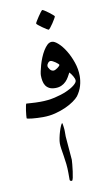

<svg xmlns="http://www.w3.org/2000/svg" viewBox="-98 -595 565 995"><g transform="rotate(-10 184.0 -98.0)"><path d="M331.1 -176.8Q331.1 -165 329.3 -152.1Q327.6 -139.2 323.7 -125.7Q319.8 -112.3 313.2 -99.4Q306.6 -86.4 298.3 -75.2Q289.6 -64.5 271 -51.3Q252.4 -38.1 227.3 -26.9Q202.1 -15.6 171.6 -7.8Q141.1 0 106.9 0Q93.3 0 78.1 -0.7Q63 -1.5 50.5 -2.7Q38.1 -3.9 30 -5.6Q22 -7.3 22 -8.8Q22 -12.7 22.9 -25.1Q23.9 -37.6 25.9 -50.3Q27.8 -63 30 -73.5Q32.2 -84 34.2 -84Q39.6 -84 59.8 -82.3Q80.1 -80.6 106.9 -80.6Q147.5 -80.6 183.6 -88.9Q219.7 -97.2 247.1 -109.1Q274.4 -121.1 290.3 -134.3Q306.2 -147.5 306.2 -157.2Q306.2 -167 298.1 -180.9Q290 -194.8 281.2 -204.1Q275.9 -193.8 269 -181.9Q262.2 -169.9 252.7 -160.2Q243.2 -150.4 229.2 -143.8Q215.3 -137.2 196.8 -137.2Q176.8 -137.2 164.6 -143.8Q152.3 -150.4 145.5 -160.9Q138.7 -171.4 136 -185.5Q133.3 -199.7 133.3 -215.3Q133.3 -221.7 136.2 -236.1Q139.2 -250.5 144.3 -268.6Q149.4 -286.6 157.2 -305.7Q165 -324.7 174.8 -340.6Q184.6 -356.4 195.3 -366.5Q206.1 -376.5 219.2 -376.5Q232.9 -376.5 252.2 -359.1Q271.5 -341.8 289.1 -313.2Q306.6 -284.7 318.8 -249Q331.1 -213.4 331.1 -176.8ZM237.3 -252Q237.3 -253.9 232.4 -258.5Q227.5 -263.2 220.7 -267.8Q213.9 -272.5 206.8 -276.1Q199.7 -279.8 195.3 -279.8Q188 -279.8 181.6 -272Q175.3 -264.2 175.3 -257.3Q175.3 -249.5 183.3 -238.8Q191.4 -228 203.1 -228Q207.5 -228 213.4 -231Q219.2 -233.9 224.6 -237.8Q230 -241.7 233.6 -245.6Q237.3 -249.5 237.3 -252ZM257.8 -503.9Q257.8 -501.5 252 -491.5Q246.1 -481.4 238.8 -470.2Q231.4 -459 224.1 -450Q216.8 -440.9 213.9 -440.9Q212.4 -440.9 203.1 -446.8Q193.8 -452.6 183.3 -460Q172.9 -467.3 164.3 -474.4Q155.8 -481.4 155.8 -483.9Q155.8 -486.3 162.1 -496.6Q168.5 -506.8 175.8 -518.1Q183.1 -529.3 190.2 -538.3Q197.3 -547.4 199.2 -547.4Q201.7 -547.4 211.4 -541.3Q221.2 -535.2 231.4 -527.3Q241.7 -519.5 249.8 -512.5Q257.8 -505.4 257.8 -503.9ZM215.3 243.2Q215.3 249.5 213.6 267.1Q211.9 284.7 209.5 303.5Q207 322.3 203.9 336.7Q200.7 351.1 196.8 351.1Q186.5 351.1 186 343.8V306.2Q186 284.2 183.6 261Q181.2 237.8 177.5 216.6Q173.8 195.3 171.4 178Q168.9 160.6 168.9 149.4Q168.9 137.7 172.4 120.8Q175.8 104 180.7 88.1Q185.5 72.3 190.7 60.5Q195.8 48.8 199.2 47.9Q200.7 49.8 201.4 55.2Q202.1 60.5 203.1 66.9Q204.1 73.2 204.6 79.8Q205.1 86.4 205.1 90.3V119.1Z"/></g></svg>

Font: Accordance
Style: Regular
Weight: 400
Version: Version 1.1 (build May 11, 2018) Miklal Software Solutions, 